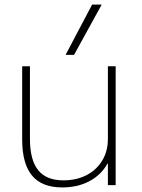

<svg xmlns="http://www.w3.org/2000/svg" viewBox="-20 -810 621 840"><path d="M253 10Q163 10 120 -42Q77 -94 77 -200V-520H111V-203Q111 -110 147 -65.5Q183 -21 257 -21Q315 -21 359 -44Q403 -67 427.5 -108Q452 -149 452 -202V-520H486V0H452V-94H450Q423 -45 371.5 -17.5Q320 10 253 10ZM304 -570H267L383 -790H425Z"/></svg>

Font: M PLUS 1 Thin ExtraLight
Style: Regular
Weight: 250
Version: Version 1.001